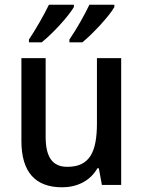

<svg xmlns="http://www.w3.org/2000/svg" viewBox="-20 -786 609 816"><path d="M466 -756V-766H360C342 -727 304 -660 275 -618V-606H330C374 -642 445 -718 466 -756ZM294 -756V-766H188C169 -726 132 -661 103 -618V-606H157C205 -644 272 -718 294 -756ZM495 -539H392V-263C392 -141 362 -77 266 -77C203 -77 174 -118 174 -205V-539H71V-187C71 -56 129 10 244 10C306 10 363 -16 394 -71H400L413 0H495Z"/></svg>

Font: Noto Sans Myanmar UI SemiCondensed Medium
Style: Regular
Weight: 500
Width: 4
Designer: Monotype Design Team
Foundry: Monotype Imaging Inc.
Version: Version 2.103